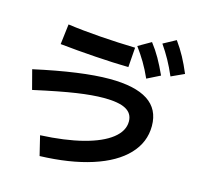

<svg xmlns="http://www.w3.org/2000/svg" viewBox="-121 -949 1180 1131"><g transform="rotate(15 469.0 -383.5)"><path d="M671.4 -281.6Q671.4 -330.9 628.3 -354.5Q585.2 -378.1 494.3 -378.1Q425.1 -378.1 329.3 -363.9Q233.5 -349.8 72.4 -314.2L41.4 -432.3Q327.9 -495.2 497.4 -495.2Q653.3 -495.2 731.3 -444.4Q809.2 -393.7 809.2 -291.1Q809.2 -191.4 737.9 -116.5Q666.7 -41.5 533 1.5Q399.3 44.5 215.9 50.5L186.9 -68.7Q336.2 -75.7 445.5 -103.8Q554.8 -132 613.1 -177.8Q671.4 -223.6 671.4 -281.6ZM165.2 -618.7 180.1 -742.5Q269 -730.1 379.9 -722.1Q490.8 -714.1 594.2 -711.6L585.3 -590.9Q492.2 -592.8 381.1 -600.3Q270.1 -607.7 165.2 -618.7ZM604 -724.6 682 -769.4Q712 -730.6 735.6 -689.2Q759.2 -647.8 784.4 -592.5L704.5 -552.5Q682 -603.1 657.8 -643.7Q633.5 -684.3 604 -724.6ZM743.1 -776.6 820 -818.4Q849.9 -776.9 873.1 -734.1Q896.3 -691.3 918.4 -638.4L839.1 -602Q817.2 -653 794.4 -694.1Q771.7 -735.2 743.1 -776.6Z"/></g></svg>

Font: Pretendard JP Variable
Style: Regular
Weight: 400
Designer: Base glyphs from Inter by Rasmus Andersson; Hangul glyphs from Noto Sans CJK(Source Han Sans) by Jang Soo-young and Kang
Foundry: Kil Hyung-jin
Version: Version 1.307;Glyphs 3.2 (3192)